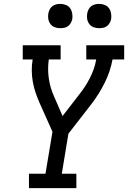

<svg xmlns="http://www.w3.org/2000/svg" viewBox="-20 -968 659 988"><path d="M129 0V-74H214L250 -290L183 -440Q172 -465 163 -491.5Q154 -518 149 -546Q144 -574 143.5 -603Q143 -632 148 -662H97V-735H292V-662H231Q224 -611 231.5 -562Q239 -513 259 -470L302 -371L384 -477Q401 -498 415.5 -520Q430 -542 442 -565.5Q454 -589 462.5 -613Q471 -637 475 -662H424V-735H619V-662H559Q548 -601 519 -542.5Q490 -484 450 -432L332 -280L298 -74H373V0ZM490 -823Q475 -823 461.5 -828Q448 -833 439.5 -844.5Q431 -856 428.5 -870.5Q426 -885 429 -900Q431 -910 436 -920Q441 -930 450 -936.5Q459 -943 469.5 -945.5Q480 -948 490 -948Q505 -948 519 -942.5Q533 -937 541 -925.5Q549 -914 551.5 -899.5Q554 -885 552 -870Q550 -860 544.5 -850Q539 -840 530 -833.5Q521 -827 510.5 -825Q500 -823 490 -823ZM290 -823Q275 -823 261.5 -828Q248 -833 239.5 -844.5Q231 -856 228.5 -870.5Q226 -885 229 -900Q231 -910 236 -920Q241 -930 250 -936.5Q259 -943 269.5 -945.5Q280 -948 290 -948Q305 -948 319 -942.5Q333 -937 341 -925.5Q349 -914 351.5 -899.5Q354 -885 352 -870Q350 -860 344.5 -850Q339 -840 330 -833.5Q321 -827 310.5 -825Q300 -823 290 -823Z"/></svg>

Font: Iosevka Curly Slab ExObl
Style: Regular
Weight: 400
Width: 7
Italic angle: -9°
Monospace: yes
Designer: Belleve Invis
Foundry: Belleve Invis
Version: Version 11.1.0; ttfautohint (v1.8.3)